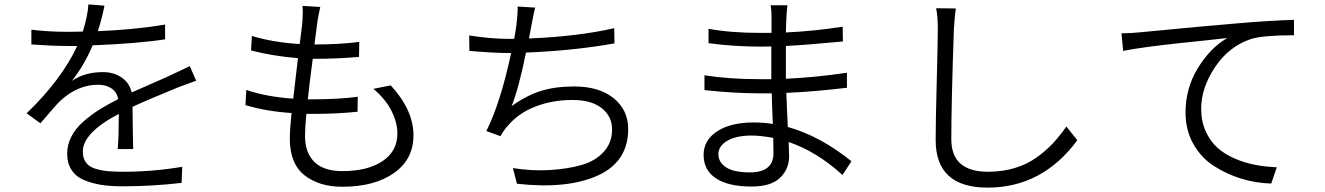

<svg xmlns="http://www.w3.org/2000/svg" viewBox="-20 -812 6040 875"><path d="M586.9 -132.8H516.6Q521.5 -198.2 521.5 -293Q357.4 -207 357.4 -121.1Q357.4 -91.8 371.1 -72.3Q384.8 -52.7 412.1 -43.9Q439.5 -35.2 468.8 -32.2Q498 -29.3 542 -29.3Q677.7 -29.3 810.5 -51.8L807.6 21.5Q671.9 37.1 539.1 37.1Q483.4 37.1 440.4 30.3Q397.5 23.4 361.3 7.8Q325.2 -7.8 305.7 -38.1Q286.1 -68.4 286.1 -111.3Q286.1 -152.3 305.2 -189.5Q324.2 -226.6 359.9 -257.8Q395.5 -289.1 432.1 -312Q468.8 -335 518.6 -360.4Q512.7 -392.6 487.8 -409.2Q462.9 -425.8 426.8 -425.8Q333 -425.8 253.9 -351.6Q234.4 -333 164.1 -250L101.6 -295.9Q259.8 -448.2 332 -602.5H285.2Q218.8 -602.5 123 -609.4V-676.8Q198.2 -667 289.1 -667Q333 -667 357.4 -668Q379.9 -740.2 382.8 -792L456.1 -786.1Q444.3 -725.6 425.8 -669.9Q596.7 -676.8 732.4 -700.2V-632.8Q606.4 -613.3 402.3 -605.5Q365.2 -516.6 307.6 -443.4Q366.2 -483.4 449.2 -483.4Q499 -483.4 534.7 -458.5Q570.3 -433.6 580.1 -390.6Q616.2 -407.2 678.7 -434.1Q741.2 -460.9 768.6 -474.6Q791 -484.4 844.7 -510.7L874 -444.3Q873 -444.3 792 -414.1Q641.6 -352.5 584 -325.2Q584 -300.8 585 -230Q585.9 -159.2 586.9 -132.8Z M1681.6 -407.2 1760.7 -422.9Q1864.3 -310.5 1864.3 -195.3Q1864.3 -85.9 1775.4 -23.4Q1686.5 39.1 1540 39.1Q1433.6 39.1 1367.2 -13.7Q1300.8 -66.4 1300.8 -179.7Q1300.8 -220.7 1308.6 -296.9Q1191.4 -304.7 1098.6 -333L1102.5 -402.3Q1191.4 -371.1 1316.4 -362.3Q1320.3 -392.6 1327.1 -455.1Q1334 -517.6 1337.9 -546.9Q1221.7 -556.6 1124 -582L1127.9 -648.4Q1221.7 -619.1 1345.7 -611.3Q1347.7 -625 1352.5 -663.6Q1357.4 -702.1 1358.4 -718.8Q1361.3 -757.8 1358.4 -785.2L1439.5 -780.3Q1430.7 -740.2 1426.8 -714.8Q1422.9 -682.6 1413.1 -609.4H1414.1Q1529.3 -609.4 1617.2 -621.1L1616.2 -552.7Q1517.6 -543.9 1413.1 -543.9H1405.3Q1387.7 -412.1 1382.8 -359.4H1403.3Q1526.4 -359.4 1610.4 -371.1L1609.4 -302.7Q1511.7 -293 1412.1 -293H1376Q1370.1 -231.4 1370.1 -191.4Q1370.1 -116.2 1412.6 -74.2Q1455.1 -32.2 1540 -32.2Q1655.3 -32.2 1723.1 -77.6Q1791 -123 1791 -203.1Q1791 -254.9 1763.2 -308.6Q1735.4 -362.3 1681.6 -407.2Z M2779.3 -683.6 2780.3 -614.3Q2595.7 -581.1 2377 -572.3Q2344.7 -411.1 2311.5 -328.1Q2377 -376 2443.4 -397Q2509.8 -418 2595.7 -418Q2710.9 -418 2776.9 -364.3Q2842.8 -310.5 2842.8 -223.6Q2842.8 -75.2 2704.6 -12.2Q2566.4 50.8 2335.9 25.4L2317.4 -45.9Q2404.3 -32.2 2485.8 -37.1Q2567.4 -42 2630.4 -60.1Q2693.4 -78.1 2731.4 -120.1Q2769.5 -162.1 2769.5 -221.7Q2769.5 -281.2 2722.7 -318.8Q2675.8 -356.4 2588.9 -356.4Q2497.1 -356.4 2419.4 -326.2Q2341.8 -295.9 2293 -237.3Q2276.4 -219.7 2260.7 -191.4L2196.3 -214.8Q2259.8 -339.8 2309.6 -570.3H2302.7Q2230.5 -570.3 2119.1 -580.1L2118.2 -650.4Q2217.8 -634.8 2301.8 -634.8H2323.2Q2332 -681.6 2334 -703.1Q2339.8 -750 2338.9 -782.2L2418.9 -777.3Q2414.1 -761.7 2402.3 -698.2Q2393.6 -651.4 2390.6 -636.7Q2612.3 -645.5 2779.3 -683.6Z M3504.9 -114.3Q3504.9 -122.1 3504.4 -145.5Q3503.9 -168.9 3503.9 -183.6Q3445.3 -194.3 3406.2 -194.3Q3335 -194.3 3294.4 -170.4Q3253.9 -146.5 3253.9 -109.4Q3253.9 -72.3 3289.1 -49.3Q3324.2 -26.4 3397.5 -26.4Q3504.9 -26.4 3504.9 -114.3ZM3860.4 -77.1 3819.3 -14.6Q3704.1 -120.1 3574.2 -165Q3576.2 -110.4 3576.2 -99.6Q3576.2 -42 3535.2 -2Q3494.1 38.1 3405.3 38.1Q3299.8 38.1 3243.2 1Q3186.5 -36.1 3186.5 -106.4Q3186.5 -172.9 3248 -213.4Q3309.6 -253.9 3415 -253.9Q3461.9 -253.9 3502 -247.1Q3498 -336.9 3497.1 -386.7H3440.4Q3326.2 -386.7 3190.4 -401.4V-468.8Q3302.7 -451.2 3441.4 -451.2H3495.1V-469.7V-600.6Q3479.5 -599.6 3445.3 -599.6Q3326.2 -599.6 3209 -615.2V-680.7Q3310.5 -662.1 3444.3 -662.1H3496.1V-730.5Q3496.1 -764.6 3492.2 -788.1H3568.4Q3564.5 -755.9 3563.5 -722.7Q3563.5 -718.8 3562.5 -698.7Q3561.5 -678.7 3561.5 -664.1Q3689.5 -669.9 3820.3 -690.4L3821.3 -623Q3644.5 -606.4 3561.5 -602.5V-469.7V-453.1Q3695.3 -459 3839.8 -480.5V-412.1Q3694.3 -394.5 3563.5 -388.7Q3564.5 -359.4 3566.9 -305.7Q3569.3 -252 3570.3 -233.4Q3718.8 -191.4 3860.4 -77.1Z M4246.1 -774.4 4335.9 -773.4Q4331.1 -744.1 4327.1 -679.7Q4315.4 -339.8 4315.4 -177.7Q4315.4 -29.3 4482.4 -29.3Q4548.8 -29.3 4605 -46.4Q4661.1 -63.5 4704.6 -94.7Q4748 -126 4778.8 -159.2Q4809.6 -192.4 4839.8 -235.4L4889.6 -172.9Q4730.5 43 4480.5 43Q4244.1 43 4244.1 -173.8Q4244.1 -253.9 4249 -442.4Q4253.9 -630.9 4253.9 -679.7Q4253.9 -738.3 4246.1 -774.4Z M5098.6 -580.1 5090.8 -660.2Q5144.5 -661.1 5177.7 -665Q5482.4 -694.3 5613.3 -705.1Q5759.8 -717.8 5877 -721.7V-651.4Q5740.2 -651.4 5682.6 -634.8Q5580.1 -600.6 5517.1 -505.9Q5454.1 -411.1 5454.1 -316.4Q5454.1 -258.8 5475.1 -212.9Q5496.1 -167 5529.3 -137.7Q5562.5 -108.4 5608.4 -88.9Q5654.3 -69.3 5701.2 -60.5Q5748 -51.8 5798.8 -49.8L5773.4 24.4Q5703.1 22.5 5636.2 2Q5569.3 -18.6 5511.2 -56.2Q5453.1 -93.8 5418 -156.7Q5382.8 -219.7 5382.8 -299.8Q5382.8 -410.2 5439.5 -502.4Q5496.1 -594.7 5573.2 -638.7Q5557.6 -636.7 5479.5 -628.4Q5401.4 -620.1 5340.8 -613.8Q5280.3 -607.4 5208 -597.7Q5135.7 -587.9 5098.6 -580.1Z"/></svg>

Font: Gen Shin Gothic Normal
Style: Regular
Weight: 300
Designer: [Source Han Sans]
Ryoko NISHIZUKA  (kana & ideographs); Paul D. Hunt (Latin, Greek & Cyrillic); Wenlong ZHANG  (bopomofo
Version: Version 1.002.20150607